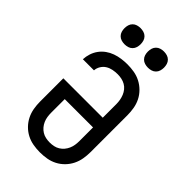

<svg xmlns="http://www.w3.org/2000/svg" viewBox="-281 -1054 1161 1161"><g transform="rotate(45 300.0 -473.0)"><path d="M300 8Q271 8 242 3Q213 -2 187 -15.5Q161 -29 140.5 -50Q120 -71 107 -97Q94 -123 89 -152Q84 -181 84 -210V-409H421V-525Q421 -542 418 -559Q415 -576 408.5 -592Q402 -608 391 -621.5Q380 -635 365 -643.5Q350 -652 333 -655.5Q316 -659 299 -659Q279 -659 258.5 -655Q238 -651 221 -640.5Q204 -630 193 -612Q182 -594 181 -574H86Q87 -599 95 -623.5Q103 -648 118 -668.5Q133 -689 154 -704Q175 -719 199 -727.5Q223 -736 248.5 -739.5Q274 -743 299 -743Q328 -743 357 -738Q386 -733 412 -719.5Q438 -706 459 -685Q480 -664 493 -638Q506 -612 511 -583Q516 -554 516 -525V-210Q516 -181 511 -152Q506 -123 493 -97Q480 -71 459.5 -50Q439 -29 413 -15.5Q387 -2 358 3Q329 8 300 8ZM300 -76Q317 -76 334 -79.5Q351 -83 365.5 -92Q380 -101 391 -114Q402 -127 409 -143Q416 -159 418.5 -176Q421 -193 421 -210V-326H179V-210Q179 -193 181.5 -176Q184 -159 191 -143Q198 -127 209 -114Q220 -101 234.5 -92Q249 -83 266 -79.5Q283 -76 300 -76ZM400 -816Q386 -816 372.5 -820Q359 -824 349 -834Q339 -844 335 -857.5Q331 -871 331 -885Q331 -899 335 -912.5Q339 -926 349 -936Q359 -946 372.5 -950Q386 -954 400 -954Q414 -954 427.5 -950Q441 -946 451 -936Q461 -926 465 -912.5Q469 -899 469 -885Q469 -871 465 -857.5Q461 -844 451 -834Q441 -824 427.5 -820Q414 -816 400 -816ZM200 -816Q186 -816 172.5 -820Q159 -824 149 -834Q139 -844 135 -857.5Q131 -871 131 -885Q131 -899 135 -912.5Q139 -926 149 -936Q159 -946 172.5 -950Q186 -954 200 -954Q214 -954 227.5 -950Q241 -946 251 -936Q261 -926 265 -912.5Q269 -899 269 -885Q269 -871 265 -857.5Q261 -844 251 -834Q241 -824 227.5 -820Q214 -816 200 -816Z"/></g></svg>

Font: Iosevka Slab Medium Extended
Style: Regular
Weight: 500
Width: 7
Monospace: yes
Designer: Belleve Invis
Foundry: Belleve Invis
Version: Version 11.1.1; ttfautohint (v1.8.3)